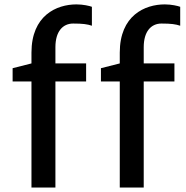

<svg xmlns="http://www.w3.org/2000/svg" viewBox="-20 -841 832 861"><path d="M121.1 0H228.5V-475.6H366.2V-556.6H228.5V-629.4C228.5 -700.2 261.7 -735.4 308.1 -735.4C351.6 -735.4 372.1 -732.4 392.1 -725.6V-810.5C381.8 -814.5 353 -821.3 322.8 -821.3C233.4 -821.3 121.1 -771.5 121.1 -605V-556.6L36.6 -535.2V-475.6H121.1ZM517.1 0H624.5V-475.6H762.2V-556.6H624.5V-629.4C624.5 -700.2 657.7 -735.4 704.1 -735.4C747.6 -735.4 768.1 -732.4 788.1 -725.6V-810.5C777.8 -814.5 749 -821.3 718.8 -821.3C629.4 -821.3 517.1 -771.5 517.1 -605V-556.6L432.6 -535.2V-475.6H517.1Z"/></svg>

Font: Merriweather Sans
Style: Regular
Weight: 400
Designer: Eben Sorkin ( eben@eyebytes.com )
Foundry: Eben Sorkin
Version: Version 1.003